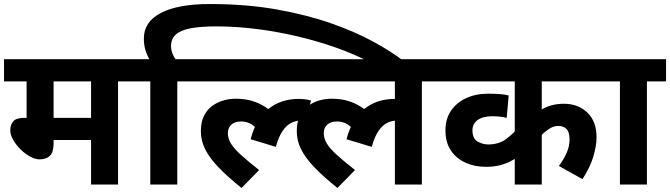

<svg xmlns="http://www.w3.org/2000/svg" viewBox="-20 -916 3326 953"><path d="M566 -512V0H432V-221H246V-204Q246 -161 228 -143Q210 -125 176 -125Q155 -125 130 -138.5Q105 -152 82.5 -174Q60 -196 45.5 -221.5Q31 -247 31 -270Q31 -296 45.5 -313.5Q60 -331 102 -331H112V-512H0V-622H661V-512ZM432 -512H246V-331H432Z M1021 -896Q1203 -896 1354 -869Q1505 -842 1625.5 -799.5Q1746 -757 1835 -708Q1924 -659 1981 -615H1800Q1732 -650 1645.5 -680.5Q1559 -711 1460.5 -734.5Q1362 -758 1258.5 -771.5Q1155 -785 1053 -785Q976 -785 926 -775.5Q876 -766 852.5 -744.5Q829 -723 829 -688Q829 -668 836 -650Q843 -632 856 -615H725Q709 -643 701.5 -668.5Q694 -694 694 -725Q694 -808 779 -852Q864 -896 1021 -896ZM726 -512H646V-622H955V-512H860V0H726Z M940 -622H1498V-512H940ZM1297 -236Q1269 -265 1242 -289Q1215 -313 1176 -313Q1145 -313 1128 -297Q1111 -281 1111 -255Q1111 -229 1126 -204Q1141 -179 1175 -148Q1209 -117 1266 -72L1179 17Q1109 -39 1064.5 -85.5Q1020 -132 998.5 -175Q977 -218 977 -265Q977 -310 992.5 -341Q1008 -372 1033.5 -390.5Q1059 -409 1089 -417.5Q1119 -426 1148 -426Q1186 -426 1216.5 -419Q1247 -412 1275 -397.5Q1303 -383 1332 -360ZM1494 -313Q1490 -315 1482.5 -316Q1475 -317 1469 -317Q1449 -317 1426.5 -306.5Q1404 -296 1384 -268Q1364 -240 1349 -187L1224 -225Q1250 -325 1312 -375Q1374 -425 1462 -425Q1479 -425 1495 -423Q1511 -421 1524 -417Z M1416 -512V-622H2168V-512H2074V0H1940V-338L1996 -304Q1981 -312 1968.5 -314.5Q1956 -317 1945 -317Q1925 -317 1902.5 -306.5Q1880 -296 1860 -268Q1840 -240 1825 -187L1700 -225Q1726 -325 1788 -375Q1850 -425 1938 -425Q1958 -425 1975.5 -422Q1993 -419 2005 -415L2009 -392L1940 -412V-512ZM1773 -236Q1745 -265 1718 -289Q1691 -313 1652 -313Q1621 -313 1604 -297Q1587 -281 1587 -255Q1587 -229 1602 -204Q1617 -179 1651 -148Q1685 -117 1742 -72L1655 17Q1585 -39 1540.5 -85.5Q1496 -132 1474.5 -175Q1453 -218 1453 -265Q1453 -310 1468.5 -341Q1484 -372 1509.5 -390.5Q1535 -409 1565 -417.5Q1595 -426 1624 -426Q1662 -426 1692.5 -419Q1723 -412 1751 -397.5Q1779 -383 1808 -360Z M2991 -512H2669V-337L2663 -369Q2688 -385 2716.5 -393Q2745 -401 2779 -401Q2850 -401 2895.5 -357Q2941 -313 2941 -235Q2941 -191 2924.5 -137Q2908 -83 2871 -27L2754 -92Q2777 -123 2792 -156Q2807 -189 2807 -224Q2807 -261 2791.5 -276Q2776 -291 2751 -291Q2726 -291 2702.5 -274.5Q2679 -258 2663 -241L2669 -260V0H2535V-187L2571 -149Q2542 -130 2515 -116Q2488 -102 2458.5 -95Q2429 -88 2391 -88Q2336 -88 2290.5 -108.5Q2245 -129 2218 -169Q2191 -209 2191 -269Q2191 -325 2218 -365.5Q2245 -406 2293 -428.5Q2341 -451 2404 -451Q2432 -451 2460.5 -449Q2489 -447 2505 -442L2495 -331Q2480 -335 2461.5 -337Q2443 -339 2424 -339Q2377 -339 2351 -320.5Q2325 -302 2325 -269Q2325 -229 2350 -214Q2375 -199 2404 -199Q2457 -199 2495 -228Q2533 -257 2558 -290L2535 -202V-512H2154V-622H2991Z M3191 -512V0H3057V-512H2977V-622H3286V-512Z"/></svg>

Font: Noto Sans Devanagari
Style: Bold
Weight: 700
Version: Version 2.003